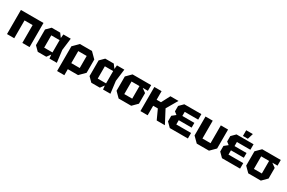

<svg xmlns="http://www.w3.org/2000/svg" viewBox="164 -2226 5778 3861"><g transform="rotate(30 3053.0 -295.0)"><path d="M50 0V-560H574V0H406V-414H218V0Z M764 0 666 -98V-462L764 -560H962L1027 -472L1036 -560H1207L1172 -280L1207 0H1036L1027 -88L962 0ZM834 -137H1027V-423H834Z M1294 140V-434L1420 -560H1700L1826 -434V-126L1700 0H1462V140ZM1658 -420H1462V-140H1658Z M2008 0 1910 -98V-462L2008 -560H2206L2271 -472L2280 -560H2451L2416 -280L2451 0H2280L2271 -88L2206 0ZM2078 -137H2271V-423H2078Z M2528 -114V-446L2642 -560H3074V-428H2954L3048 -360V-114L2934 0H2642ZM2696 -134H2880V-426H2696Z M3148 0V-560H3316V-361H3417L3521 -560H3709L3558 -301L3716 0H3526L3425 -221H3316V0Z M3830 0 3732 -98V-228L3815 -294L3752 -343V-468L3844 -560H4240V-432H3927V-337H4206V-227H3907V-128H4250V0Z M4860 -560V-120L4740 0H4456L4336 -120V-560H4504V-146H4692V-560Z M5042 0 4944 -98V-228L5027 -294L4964 -343V-468L5056 -560H5452V-432H5139V-337H5418V-227H5119V-128H5462V0ZM5183 -598V-730H5337L5297 -598Z M5538 -114V-446L5652 -560H6084V-428H5964L6058 -360V-114L5944 0H5652ZM5706 -134H5890V-426H5706Z"/></g></svg>

Font: Tektur
Style: Bold
Weight: 700
Designer: Adam Jagosz
Foundry: Adam Jagosz
Version: Version 1.005;gftools[0.9.30]